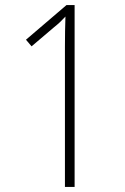

<svg xmlns="http://www.w3.org/2000/svg" viewBox="-20 -734 492 754"><path d="M273 0H235V-549Q235 -584 235.5 -611.5Q236 -639 237 -669Q226 -657 216 -647.5Q206 -638 191 -626L104 -552L82 -578L241 -714H273Z"/></svg>

Font: Noto Sans Thai Cond ExtLt
Style: Regular
Weight: 200
Width: 3
Designer: Monotype Design Team
Foundry: Monotype Imaging Inc.
Version: Version 2.002; ttfautohint (v1.8.4.7-5d5b)